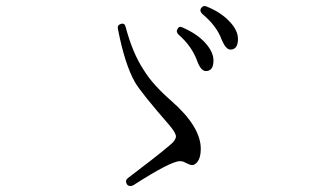

<svg xmlns="http://www.w3.org/2000/svg" viewBox="-20 -714 1040 635"><path d="M399 -106Q402 -100 408.5 -99Q415 -98 422 -102Q545 -181 575 -181Q585 -181 593 -176Q609 -168 615 -168Q625 -168 634 -180Q644 -194 644 -222Q644 -295 546 -381Q517 -406 494 -431.5Q471 -457 455 -483Q436 -512 421.5 -547Q407 -582 396 -623Q393 -639 380 -635Q367 -631 370 -618Q393 -500 427 -441Q447 -407 541 -299Q562 -274 562 -262Q562 -258 557.5 -250.5Q553 -243 543 -235Q516 -212 480.5 -184.5Q445 -157 403 -125Q393 -117 399 -106ZM567 -618Q561 -609 571 -599Q615 -561 633 -510Q645 -479 661 -479Q686 -479 686 -514Q686 -542 659 -572Q632 -602 584 -623Q572 -629 567 -618ZM645 -687Q639 -678 649 -668Q697 -628 713 -583Q727 -550 742 -550Q767 -550 767 -585Q767 -614 739 -643Q710 -674 662 -693Q652 -697 645 -687Z"/></svg>

Font: Kokoro
Style: Regular
Weight: 400
Version: Version 1.00